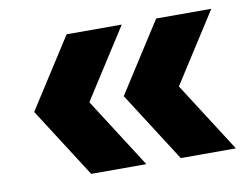

<svg xmlns="http://www.w3.org/2000/svg" viewBox="-56 -577 770 588"><g transform="rotate(-10 329.0 -283.0)"><path d="M183.5 -66.5 44.5 -283.5 183.5 -500.5H355L216 -283.5L355 -66.5ZM462 -66.5 323 -283.5 462 -500.5H633.5L494.5 -283.5L633.5 -66.5Z"/></g></svg>

Font: Encode Sans SmExp
Style: Bold
Weight: 700
Width: 6
Designer: Multiple Designers
Foundry: Impallari Type
Version: Version 3.002; ttfautohint (v1.8.3) -l 8 -r 50 -G 200 -x 14 